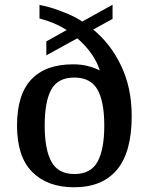

<svg xmlns="http://www.w3.org/2000/svg" viewBox="-20 -782 629 812"><path d="M293 10Q181 10 116.5 -54.5Q52 -119 52 -251Q52 -382 112.5 -446Q173 -510 289 -510Q322 -510 350.5 -503Q379 -496 402 -484Q392 -517 368.5 -552Q345 -587 307 -620L176 -548V-607L262 -655Q237 -671 209 -683Q181 -695 147 -704V-761Q176 -756 208 -745.5Q240 -735 271 -721.5Q302 -708 328 -691L456 -762V-702L374 -657Q447 -598 492 -504.5Q537 -411 537 -291Q537 -139 475 -64.5Q413 10 293 10ZM295 -46Q364 -46 392.5 -98Q421 -150 421 -251Q421 -353 392 -403.5Q363 -454 294 -454Q225 -454 197 -403.5Q169 -353 169 -251Q169 -150 197.5 -98Q226 -46 295 -46Z"/></svg>

Font: Noto Naskh Arabic Medium
Style: Regular
Weight: 500
Designer: Monotype Design Team, David Williams, Mohamad Dakak and Nizar Qandah
Foundry: Monotype Imaging Inc.
Version: Version 2.016